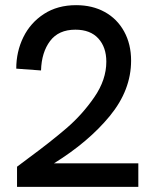

<svg xmlns="http://www.w3.org/2000/svg" viewBox="-20 -724 600 744"><path d="M90 -111Q177 -175 238 -227.5Q299 -280 345.5 -347.5Q392 -415 392 -485Q392 -541 361 -575Q330 -609 272 -609Q207 -609 174 -565Q141 -521 139 -451L43 -458Q43 -524 70.5 -580Q98 -636 150.5 -670Q203 -704 275 -704Q338 -704 386 -677.5Q434 -651 461 -602Q488 -553 488 -489Q488 -375 405.5 -274.5Q323 -174 189 -91H516V0H46V-78Z"/></svg>

Font: Hanken Grotesk Medium
Style: Regular
Weight: 500
Designer: Alfredo Marco Pradil
Foundry: Hanken Design Co.
Version: Version 3.014